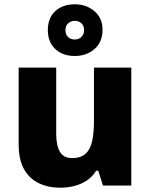

<svg xmlns="http://www.w3.org/2000/svg" viewBox="-20 -865 702 895"><path d="M592 -550V0H460L438 -69H428Q411 -41 384.5 -23.5Q358 -6 326.5 2Q295 10 261 10Q205 10 161 -11Q117 -32 92 -76.5Q67 -121 67 -192V-550H242V-241Q242 -186 259.5 -157Q277 -128 316 -128Q356 -128 378.5 -148Q401 -168 409.5 -207Q418 -246 418 -302V-550ZM329 -604Q272 -604 237.5 -636.5Q203 -669 203 -725Q203 -781 237.5 -813Q272 -845 329 -845Q382 -845 420 -813Q458 -781 458 -726Q458 -669 420.5 -636.5Q383 -604 329 -604ZM329 -681Q347 -681 359.5 -693Q372 -705 372 -725Q372 -745 359.5 -756.5Q347 -768 329 -768Q311 -768 298 -756.5Q285 -745 285 -725Q285 -705 296.5 -693Q308 -681 329 -681Z"/></svg>

Font: Noto Sans Oriya ExtraBold
Style: Regular
Weight: 800
Version: Version 2.003